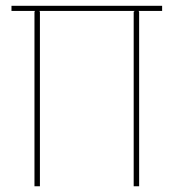

<svg xmlns="http://www.w3.org/2000/svg" viewBox="-20 -649 605 669"><path d="M544.9 -628.9V-610.8H462.9L464.8 -607.9V0H445.8V-607.9L449.2 -610.8H117.2L119.1 -607.9V0H100.1V-607.9L102.1 -610.8H20V-628.9Z"/></svg>

Font: Sinkin Sans 100 Thin
Style: Regular
Weight: 100
Designer: Keith Bates
Foundry: K-Type
Version: Sinkin Sans (version 1.0)  by Keith Bates   •   © 2014   www